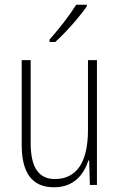

<svg xmlns="http://www.w3.org/2000/svg" viewBox="-20 -784 507 814"><path d="M348 -757V-764H303C273 -716 233 -665 190 -616V-606H214C257 -644 316 -711 348 -757ZM391 -529H353V-233C353 -91 301 -25 213 -25C146 -25 110 -71 110 -178V-529H72V-170C72 -51 116 10 209 10C295 10 336 -46 355 -104H358L361 0H391Z"/></svg>

Font: Noto Sans Malayalam Condensed ExtraLight
Style: Regular
Weight: 200
Width: 3
Designer: Jelle Bosma - Monotype Design Team
Foundry: Monotype Imaging Inc.
Version: Version 2.104